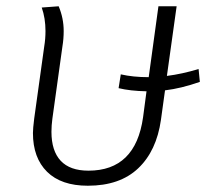

<svg xmlns="http://www.w3.org/2000/svg" viewBox="-20 -582 667 612"><path d="M506 -294 493 -200Q479 -101 420.5 -45.5Q362 10 260 10Q175 10 130 -34.5Q85 -79 85 -158Q85 -172 89 -204L121 -434Q125 -458 125 -483Q125 -524 113 -558L167 -562Q183 -524 183 -483Q183 -458 179 -434L147 -204Q144 -182 144 -162Q144 -101 173.5 -69.5Q203 -38 262 -38Q412 -38 436 -208L447 -291Q395 -292 358 -301L365 -345Q404 -336 454 -336L485 -562H543L512 -340Q560 -346 613 -362L617 -321Q557 -300 506 -294Z"/></svg>

Font: FiraGO Light
Style: Italic
Weight: 300
Italic angle: -8°
Designer: bBox Type GmbH
Foundry: bBox Type GmbH
Version: Version 1.001